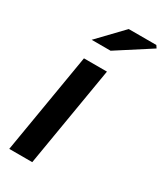

<svg xmlns="http://www.w3.org/2000/svg" viewBox="-245 -1098 1004 1186"><g transform="rotate(30 256.5 -505.0)"><path d="M155 -715H319L199 0H35ZM304 -1010H501L513 -992L274 -838H139Z"/></g></svg>

Font: Nebula Sans Bold
Style: Regular
Weight: 700
Italic angle: -9°
Designer: Paul D. Hunt for Adobe (as Source Sans)
Foundry: Nebula Entertainment & Broadcasting LLC
Version: Version 1.010